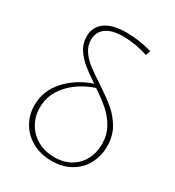

<svg xmlns="http://www.w3.org/2000/svg" viewBox="-173 -815 843 923"><g transform="rotate(30 249.0 -353.5)"><path d="M267 -434Q326 -395 362.5 -365Q399 -335 425 -291.5Q451 -248 451 -190Q451 -136 427 -91.5Q403 -47 358 -21.5Q313 4 253 4Q194 4 147.5 -21Q101 -46 75 -90Q49 -134 49 -188Q49 -268 104.5 -329.5Q160 -391 246 -420Q198 -452 169 -476Q140 -500 120.5 -530.5Q101 -561 101 -599Q101 -652 141 -681.5Q181 -711 260 -711Q331 -711 402 -690L392 -664Q320 -687 256 -687Q191 -687 159 -662.5Q127 -638 127 -596Q127 -563 145.5 -535.5Q164 -508 192 -486Q220 -464 267 -434ZM424 -186Q424 -236 402.5 -275.5Q381 -315 347.5 -344.5Q314 -374 264 -407Q181 -379 129 -322Q77 -265 77 -191Q77 -142 100 -102.5Q123 -63 163.5 -40.5Q204 -18 256 -18Q308 -18 346 -40.5Q384 -63 404 -101Q424 -139 424 -186Z"/></g></svg>

Font: Ysabeau Extralight
Style: Regular
Weight: 200
Designer: Christian Thalmann (Catharsis Fonts)
Version: Version 0.003